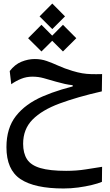

<svg xmlns="http://www.w3.org/2000/svg" viewBox="-20 -758 626 1090"><path d="M340.8 312Q176.3 312 96.4 258.8Q16.6 205.6 16.6 77.6Q16.6 -30.8 70.6 -99.6Q124.5 -168.5 223.6 -211.2Q322.8 -253.9 457 -282.2L458.5 -250.5L392.6 -259.3V-274.4Q371.1 -276.4 347.9 -281.5Q324.7 -286.6 297.4 -294.4Q258.8 -305.7 228.3 -314.2Q197.8 -322.8 164.1 -322.8Q129.9 -322.8 99.9 -310.5Q69.8 -298.3 43.9 -279.8L35.2 -354.5Q64 -392.1 101.8 -407.5Q139.6 -422.9 177.7 -422.9Q213.9 -422.9 245.6 -411.6Q277.3 -400.4 311.8 -384.8Q346.2 -369.1 391.1 -355.5Q421.9 -346.2 446.8 -342Q471.7 -337.9 498 -337.2Q524.4 -336.4 559.6 -337.4L558.1 -239.3Q418.5 -207.5 318.4 -170.4Q218.3 -133.3 164.8 -79.1Q111.3 -24.9 111.3 58.1Q111.3 111.8 133.3 146Q155.3 180.2 208.7 196Q262.2 211.9 355.5 211.9Q415 211.9 466.8 203.6Q518.6 195.3 559.6 189L558.6 274.4Q536.6 283.7 501.2 292.2Q465.8 300.8 424.1 306.4Q382.3 312 340.8 312ZM276.9 -592.8 204.6 -665 276.9 -737.8 349.1 -665ZM337.4 -465.8 261.7 -541 337.4 -617.2 413.1 -541ZM215.3 -465.8 139.6 -541 215.3 -617.2 291 -541Z"/></svg>

Font: Cascadia Code
Style: Regular
Weight: 400
Designer: Aaron Bell
Foundry: Saja Typeworks
Version: Version 2404.023